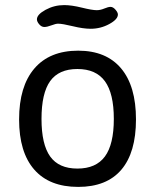

<svg xmlns="http://www.w3.org/2000/svg" viewBox="-20 -728 609 754"><path d="M143 -261Q143 -161 177 -113.5Q211 -66 284 -66Q357 -66 392 -113.5Q427 -161 427 -261Q427 -361 392 -409Q357 -457 284 -457Q211 -457 177 -409.5Q143 -362 143 -261ZM514 -259Q514 -129 456.5 -61.5Q399 6 287 6Q174 6 114.5 -62Q55 -130 55 -259Q55 -389 115 -459Q175 -529 287 -529Q397 -529 455.5 -459.5Q514 -390 514 -259ZM443 -671Q443 -652 409 -633.5Q375 -615 336 -615Q307 -615 266 -625Q225 -635 208 -635Q199 -635 182 -628.5Q165 -622 154 -622Q143 -622 134 -632.5Q125 -643 125 -652Q125 -671 159 -689.5Q193 -708 232 -708Q261 -708 301.5 -698Q342 -688 360 -688Q374 -688 389.5 -694.5Q405 -701 414 -701Q424 -701 433.5 -690Q443 -679 443 -671Z"/></svg>

Font: mmAsap
Style: Regular
Weight: 400
Designer: Pablo Cosgaya
Foundry: Omnibus-Type
Version: Version 1.001